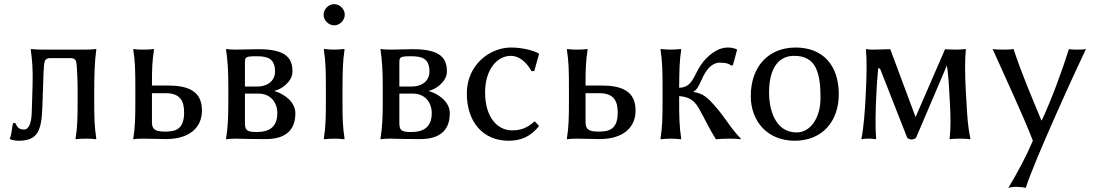

<svg xmlns="http://www.w3.org/2000/svg" viewBox="-20 -668 5280 925"><path d="M184 -151 188 -266C189 -287 189 -351 196 -375C203 -384 207 -388 222 -388H320C335 -388 339 -384 346 -375C353 -351 354 -246 354 -229V-179C354 -105 353 -54 344 0L345 3C345 3 359 0 394 0C428 0 442 3 442 3L444 0C435 -57 434 -104 434 -179V-229C434 -304 436 -375 444 -429L443 -432C443 -432 425 -429 391 -429H186C152 -429 129 -432 129 -432L128 -429C135 -380 139 -335 137 -259L133 -130C132 -82 122 -44 95 -44C68 -44 63 -58 53 -76L43 -75C36 -50 37 -19 27 -1L28 2C35 6 52 10 70 10C105 10 135 3 154 -20C175 -45 182 -90 184 -151Z M712 -259C712 -334 713 -372 722 -429L720 -432C720 -432 706 -429 672 -429C637 -429 623 -432 623 -432L622 -429C631 -375 632 -321 632 -250V-179C632 -105 631 -54 622 0L623 3C623 3 637 0 672 0C714 0 738 2 780 2C891 2 953 -52 953 -136C953 -230 885 -256 789 -256H712ZM867 -126C867 -44 825 -34 775 -34C729 -34 712 -44 712 -79V-219H779C850 -219 867 -179 867 -126Z M1119 0C1152 0 1139 2 1262 2C1342 2 1403 -30 1403 -122C1403 -178 1348 -216 1303 -229V-231C1330 -235 1389 -272 1389 -323C1389 -384 1363 -431 1226 -431C1188 -431 1161 -429 1119 -429C1084 -429 1070 -432 1070 -432L1069 -429C1077 -376 1080 -325 1080 -249V-180C1080 -105 1078 -54 1069 0L1070 3C1070 3 1084 0 1119 0ZM1160 -217H1226C1283 -217 1316 -175 1316 -123C1316 -56 1277 -32 1217 -32C1168 -32 1160 -41 1160 -77ZM1160 -251V-363C1160 -393 1161 -397 1217 -397C1271 -397 1305 -385 1305 -323C1305 -283 1275 -251 1217 -251Z M1550 -250V-179C1550 -105 1549 -54 1540 0L1542 3C1554 1 1578 0 1590 0C1602 0 1626 1 1638 3L1640 0C1631 -57 1630 -104 1630 -179V-250C1631 -325 1631 -372 1640 -429L1638 -432C1626 -430 1602 -429 1590 -429C1578 -429 1554 -430 1542 -432L1540 -429C1549 -375 1550 -321 1550 -250ZM1539 -597C1539 -570 1563 -546 1590 -546C1617 -546 1641 -570 1641 -597C1641 -624 1617 -648 1590 -648C1563 -648 1539 -624 1539 -597Z M1863 0C1896 0 1883 2 2006 2C2086 2 2147 -30 2147 -122C2147 -178 2092 -216 2047 -229V-231C2074 -235 2133 -272 2133 -323C2133 -384 2107 -431 1970 -431C1932 -431 1905 -429 1863 -429C1828 -429 1814 -432 1814 -432L1813 -429C1821 -376 1824 -325 1824 -249V-180C1824 -105 1822 -54 1813 0L1814 3C1814 3 1828 0 1863 0ZM1904 -217H1970C2027 -217 2060 -175 2060 -123C2060 -56 2021 -32 1961 -32C1912 -32 1904 -41 1904 -77ZM1904 -251V-363C1904 -393 1905 -397 1961 -397C2015 -397 2049 -385 2049 -323C2049 -283 2019 -251 1961 -251Z M2441 -399C2480 -399 2515 -371 2541 -325L2554 -326L2577 -408L2575 -411C2544 -427 2492 -439 2442 -439C2338 -439 2229 -354 2229 -218C2229 -79 2308 10 2430 10C2490 10 2537 -10 2577 -61L2558 -82H2554C2516 -48 2484 -40 2447 -40C2374 -40 2317 -106 2317 -223C2317 -333 2375 -399 2441 -399Z M2801 -259C2801 -334 2802 -372 2811 -429L2809 -432C2809 -432 2795 -429 2761 -429C2726 -429 2712 -432 2712 -432L2711 -429C2720 -375 2721 -321 2721 -250V-179C2721 -105 2720 -54 2711 0L2712 3C2712 3 2726 0 2761 0C2803 0 2827 2 2869 2C2980 2 3042 -52 3042 -136C3042 -230 2974 -256 2878 -256H2801ZM2956 -126C2956 -44 2914 -34 2864 -34C2818 -34 2801 -44 2801 -79V-219H2868C2939 -219 2956 -179 2956 -126Z M3172 -250V-179C3172 -105 3171 -54 3162 0L3164 3C3176 1 3200 0 3212 0C3224 0 3248 1 3260 3L3262 0C3253 -57 3252 -104 3252 -179V-205C3324 -199 3337 -164 3365 -113C3384 -78 3397 -49 3429 3C3444 1 3478 0 3495 0C3512 0 3538 1 3547 3L3549 0C3493 -59 3480 -94 3424 -158C3389 -198 3369 -217 3321 -225V-227C3350 -240 3357 -295 3390 -335C3408 -357 3430 -366 3445 -366C3464 -366 3485 -366 3503 -352L3511 -354L3531 -428L3527 -432C3510 -437 3504 -439 3486 -439C3434 -439 3384 -396 3356 -354C3321 -302 3316 -247 3252 -245V-250C3253 -325 3253 -372 3262 -429L3260 -432C3248 -430 3224 -429 3212 -429C3200 -429 3176 -430 3164 -432L3162 -429C3171 -375 3172 -321 3172 -250Z M3597 -205C3597 -85 3676 10 3809 10C3941 10 4021 -83 4021 -214C4021 -350 3948 -439 3813 -439C3682 -439 3597 -347 3597 -205ZM3806 -399C3912 -399 3933 -317 3933 -196C3933 -101 3885 -30 3818 -30C3712 -30 3685 -145 3685 -222C3685 -309 3712 -399 3806 -399Z M4202 -215C4204 -260 4207 -302 4211 -340L4220 -337L4350 -6C4353 1 4367 4 4371 4C4377 4 4391 1 4394 -6L4542 -353C4548 -314 4553 -243 4553 -229L4556 -179C4560 -105 4561 -54 4555 0L4556 3C4556 3 4570 0 4605 0C4639 0 4653 3 4653 3L4655 0C4643 -57 4640 -104 4636 -179L4633 -229C4629 -304 4628 -375 4633 -429L4632 -432C4632 -432 4614 -429 4580 -429C4556 -429 4533 -431 4533 -431L4391 -104L4269 -431L4189 -429C4165 -428 4154 -432 4154 -432L4152 -429C4157 -372 4155 -299 4151 -215C4147 -131 4141 -53 4130 0L4131 3C4131 3 4143 0 4165 0C4189 0 4199 3 4199 3L4201 0C4196 -57 4198 -131 4202 -215Z M4762 -432C4802 -343 4921 -85 4956 10C4924 85 4883 162 4838 237C4848 234 4863 232 4873 232C4883 232 4912 234 4922 237C4960 112 5179 -365 5212 -432C5202 -429 5179 -429 5169 -429C5159 -429 5140 -429 5130 -432C5094 -319 5047 -191 4999 -88H4997C4948 -207 4900 -318 4863 -432C4850 -429 4828 -429 4814 -429C4801 -429 4776 -429 4762 -432Z"/></svg>

Font: Libertinus Sans
Style: Regular
Weight: 400
Designer: Philipp H. Poll, Khaled Hosny
Foundry: Caleb Maclennan
Version: Version 7.050;RELEASE